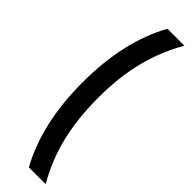

<svg xmlns="http://www.w3.org/2000/svg" viewBox="-332 -862 962 962"><g transform="rotate(45 149.5 -381.0)"><path d="M164 110Q53 -92 53 -381Q53 -671 164 -872H284Q222 -764 192.5 -645.5Q163 -527 163 -381Q163 -236 192 -116.5Q221 3 283 110Z"/></g></svg>

Font: Open Sauce Sans
Style: Bold
Weight: 700
Designer: Alfredo Marco Pradil
Foundry: Creative Sauce Fz LLC
Version: Version 1.477